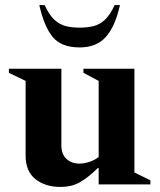

<svg xmlns="http://www.w3.org/2000/svg" viewBox="-20 -727 630 757"><path d="M218 10Q158 10 119.5 -21Q81 -52 81 -113V-408L15 -440V-456H222V-154Q222 -119 242 -100.5Q262 -82 293 -82Q312 -82 333 -89Q354 -96 369 -108V-408L309 -440V-456H510V-47L573 -16V0H369V-64H365Q330 -29 297 -9.5Q264 10 218 10ZM294 -540Q222 -540 188 -581Q154 -622 135 -707H156Q174 -668 194.5 -649Q215 -630 239.5 -624Q264 -618 294 -618Q324 -618 348.5 -624Q373 -630 393.5 -649Q414 -668 432 -707H453Q434 -622 397 -581Q360 -540 294 -540Z"/></svg>

Font: Spectral
Style: Bold
Weight: 700
Designer: Jean-Baptiste Levee
Foundry: Production Type
Version: Version 2.001